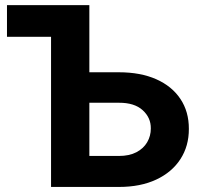

<svg xmlns="http://www.w3.org/2000/svg" viewBox="-20 -739 794 759"><path d="M308 -718.8V-593.6H7.6V-718.8ZM279.1 -453.3H450.2Q535.5 -453.3 597.6 -425.8Q659.6 -398.3 693.2 -347.9Q726.8 -297.6 726.6 -229.5Q726.8 -161.7 693.2 -109.9Q659.6 -58.1 597.6 -29.1Q535.5 0 450.2 0H181.8V-718.8H333.2V-122.5H450.2Q491 -122.5 519.2 -137.2Q547.4 -151.9 561.9 -176.9Q576.4 -201.9 576.2 -231.4Q576.6 -273.9 543.9 -303.5Q511.3 -333.1 450.2 -332.8H279.1Z"/></svg>

Font: Inter Display V
Style: Regular
Weight: 400
Designer: Rasmus Andersson
Foundry: rsms
Version: Version 3.015;git-src